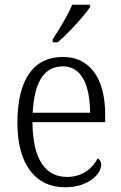

<svg xmlns="http://www.w3.org/2000/svg" viewBox="-20 -786 515 816"><path d="M204 -619V-606H225C271 -645 340 -721 363 -756V-766H287C268 -721 233 -663 204 -619ZM256 10C359 10 410 -49 410 -86C410 -100 403 -109 395 -113C374 -71 331 -34 265 -34C173 -34 119 -108 118 -267H427V-299C427 -456 360 -544 247 -544C124 -544 54 -451 54 -263C54 -89 130 10 256 10ZM363 -307H119C125 -431 164 -504 247 -504C327 -504 362 -425 363 -307Z"/></svg>

Font: Noto Serif Khmer SemiCondensed Light
Style: Regular
Weight: 300
Width: 4
Designer: Danh Hong and the Monotype Design Team
Foundry: Monotype Imaging Inc.
Version: Version 2.004